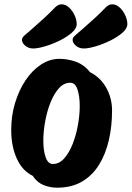

<svg xmlns="http://www.w3.org/2000/svg" viewBox="-20 -856 611 891"><path d="M245 15Q212 15 181.5 2.5Q151 -10 132 -40Q84 -63 58 -120Q32 -177 32 -253Q32 -319 50 -378.5Q68 -438 99 -484Q130 -530 170.5 -556.5Q211 -583 256 -583Q294 -583 332 -569.5Q370 -556 398 -521Q447 -496 473.5 -448Q500 -400 500 -343Q500 -270 485 -205Q470 -140 439 -90.5Q408 -41 360 -13Q312 15 245 15ZM225 -95Q255 -95 278 -121Q301 -147 317 -187.5Q333 -228 341.5 -275Q350 -322 350 -364Q350 -410 339.5 -441Q329 -472 306 -472Q276 -472 253 -446Q230 -420 214 -379.5Q198 -339 189.5 -292Q181 -245 181 -203Q181 -157 192 -126Q203 -95 225 -95ZM134 -631Q112 -631 97 -644Q82 -657 82 -671Q82 -681 92 -690Q108 -704 134 -726.5Q160 -749 187.5 -774.5Q215 -800 236 -822Q250 -836 266 -836Q284 -836 300 -821.5Q316 -807 326 -785.5Q336 -764 336 -744Q336 -724 313 -704Q290 -684 256.5 -667.5Q223 -651 189 -641Q155 -631 134 -631ZM369 -631Q347 -631 332 -644Q317 -657 317 -671Q317 -681 327 -690Q343 -704 369 -726.5Q395 -749 422.5 -774.5Q450 -800 471 -822Q485 -836 501 -836Q519 -836 535 -821.5Q551 -807 561 -785.5Q571 -764 571 -744Q571 -724 548 -704Q525 -684 491.5 -667.5Q458 -651 424 -641Q390 -631 369 -631Z"/></svg>

Font: Protest Riot
Style: Regular
Weight: 400
Designer: Octavio Pardo
Foundry: Ashler Design
Version: Version 2.005; ttfautohint (v1.8.4.7-5d5b)